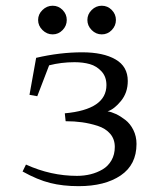

<svg xmlns="http://www.w3.org/2000/svg" viewBox="-20 -637 538 664"><path d="M58.1 -43.9 69.8 -67.9Q155.8 -28.8 246.1 -28.8Q271 -28.8 293.5 -34.4Q315.9 -40 335 -51.3Q354 -62.5 365.5 -82.5Q377 -102.5 377 -128.9Q377 -155.8 361.1 -174.3Q345.2 -192.9 317.9 -201.7Q290.5 -210.4 263.9 -214.1Q237.3 -217.8 207 -217.8L204.1 -245.1Q348.1 -258.3 348.1 -342.8Q348.1 -371.6 331.1 -390.1Q314 -408.7 290.5 -415.3Q267.1 -421.9 237.8 -421.9Q191.9 -421.9 149.9 -411.1L108.9 -304.2L82 -309.1L105 -437Q187 -456.1 264.2 -456.1Q336.9 -456.1 379.4 -431.6Q421.9 -407.2 421.9 -356.9Q421.9 -316.4 398.2 -287.6Q374.5 -258.8 352.1 -252Q365.2 -250 380.9 -242.7Q396.5 -235.4 413.3 -222.4Q430.2 -209.5 441.2 -187.5Q452.1 -165.5 452.1 -139.2Q452.1 -67.4 397.5 -30.3Q342.8 6.8 252 6.8Q197.3 6.8 153.6 -4.2Q109.9 -15.1 58.1 -43.9ZM127 -533Q111.8 -547.9 111.8 -567.9Q111.8 -587.9 127 -602.5Q142.1 -617.2 162.1 -617.2Q182.1 -617.2 196.5 -602.5Q210.9 -587.9 210.9 -567.9Q210.9 -547.9 196.5 -533Q182.1 -518.1 162.1 -518.1Q142.1 -518.1 127 -533ZM297.1 -533Q282.2 -547.9 282.2 -567.9Q282.2 -587.9 297.1 -602.5Q312 -617.2 332 -617.2Q352.1 -617.2 366.5 -602.5Q380.9 -587.9 380.9 -567.9Q380.9 -547.9 366.5 -533Q352.1 -518.1 332 -518.1Q312 -518.1 297.1 -533Z"/></svg>

Font: Dehuti
Style: Book
Weight: 400
Version: Version 1.2